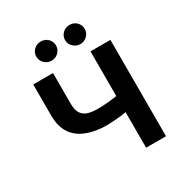

<svg xmlns="http://www.w3.org/2000/svg" viewBox="-213 -1101 1190 1256"><g transform="rotate(-30 382.5 -473.0)"><path d="M92.8 -727.5Q129.9 -727.5 242.2 -727.5Q242.2 -668.9 242.2 -493.2Q242.2 -451.2 256.8 -425.8Q271.5 -400.4 301.8 -388.7Q333 -377.9 380.9 -377.9Q398.4 -377.9 420.9 -378.9Q444.3 -379.9 468.8 -382.8Q493.2 -385.7 515.6 -388.7Q538.1 -392.6 551.8 -397.5Q551.8 -356.4 551.8 -275.4Q537.1 -270.5 514.6 -266.6Q493.2 -262.7 468.8 -260.7Q444.3 -257.8 420.9 -256.8Q397.5 -254.9 380.9 -254.9Q293 -254.9 228.5 -280.3Q163.1 -304.7 127.9 -357.4Q92.8 -410.2 92.8 -493.2Q92.8 -571.3 92.8 -727.5ZM525.4 -727.5Q563.5 -727.5 675.8 -727.5Q675.8 -545.9 675.8 0Q638.7 0 525.4 0Q525.4 -181.6 525.4 -727.5ZM275.4 -801.8Q245.1 -801.8 222.7 -823.2Q201.2 -844.7 201.2 -874Q201.2 -904.3 222.7 -925.8Q245.1 -946.3 275.4 -946.3Q306.6 -946.3 328.1 -925.8Q349.6 -904.3 349.6 -874Q349.6 -844.7 328.1 -823.2Q306.6 -801.8 275.4 -801.8ZM493.2 -801.8Q461.9 -801.8 440.4 -823.2Q418 -844.7 418 -874Q418 -904.3 440.4 -925.8Q461.9 -946.3 493.2 -946.3Q523.4 -946.3 544.9 -925.8Q566.4 -904.3 566.4 -874Q566.4 -844.7 544.9 -823.2Q523.4 -801.8 493.2 -801.8Z"/></g></svg>

Font: DeepSea
Style: Bold
Weight: 700
Designer: Stem
Version: Version 3.019;git-0a5106e0b